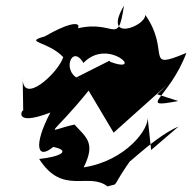

<svg xmlns="http://www.w3.org/2000/svg" viewBox="-20 -615 686 686"><path d="M520 -79 507 -199C516 -156 429 -40 279 -17C323 -105 288 -124 246 -170C135 -145 156 -116 303 -299L280 -319L386 -141L577 -312L542 -278L617 -254C466 -226 584 -261 646 -426C491 -361 592 -429 499 -562C501 -521 344 -461 423 -595C399 -437 391 -559 230 -506C261 -487 308 -581 140 -485C62 -463 150 -469 206 -411C189 -355 56 -232 61 -342L63 -216C67 -239 12 -156 160 -213C98 -95 113 -42 170 -90C235 -77 197 -55 120 -47C204 85 296 -2 364 51C412 37 368 66 459 -60C387 24 522 -123 618 -163ZM433 -318 371 -398 252 -338 270 -330C196 -353 236 -462 278 -390C367 -484 502 -346 371 -395Z"/></svg>

Font: Asimov Silicon
Style: Regular
Weight: 400
Designer: Google
Version: Version 2.000980; 2014